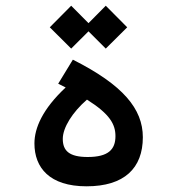

<svg xmlns="http://www.w3.org/2000/svg" viewBox="-20 -655 626 678"><path d="M285.6 2.9C418.9 2.9 484.4 -61 484.4 -170.4C484.4 -270.5 414.6 -355 237.3 -444.3L185.5 -359.4C194.8 -355 203.6 -350.6 211.9 -346.2C130.4 -270 101.6 -203.1 101.6 -148.4C101.6 -63.5 154.3 2.9 285.6 2.9ZM287.1 -303.2C368.7 -252 387.7 -215.3 387.7 -174.3C387.7 -127.4 362.8 -100.6 289.6 -100.6C225.1 -100.6 201.7 -122.1 201.7 -164.6C201.7 -204.1 235.4 -258.3 287.1 -303.2ZM353.5 -483.4 429.2 -558.6 353.5 -634.8 292.5 -573.2 231.4 -634.8 155.8 -558.6 231.4 -483.4 292.5 -544.4Z"/></svg>

Font: CaskaydiaCove Nerd Font
Style: Regular
Weight: 400
Designer: Aaron Bell
Foundry: Saja Typeworks
Version: Version 2111.1;Nerd Fonts 2.3.3